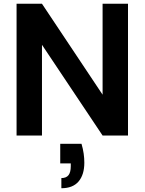

<svg xmlns="http://www.w3.org/2000/svg" viewBox="-20 -720 768 1020"><path d="M68 0V-700H203L525 -217V-700H660V0H525L203 -482V0ZM306 280V226Q332 226 344 210.5Q356 195 356 163V148H300V44H413Q421 71 424.5 96Q428 121 428 144Q428 208 397.5 244Q367 280 306 280Z"/></svg>

Font: DM Sans 18pt
Style: Bold
Weight: 700
Designer: Colophon Foundry, Jonny Pinhorn
Foundry: Colophon Foundry
Version: Version 4.004;gftools[0.9.30]